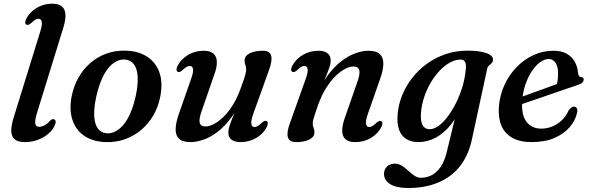

<svg xmlns="http://www.w3.org/2000/svg" viewBox="-20 -738 3115 1012"><path d="M314 -593 176 -146Q162 -100.5 166.2 -85Q170.5 -69.5 186.5 -69.5Q200 -69.5 215 -77.5Q230 -85.5 243 -101Q250 -107.5 255.2 -109.2Q260.5 -111 265.5 -109Q272 -107 273.2 -98.8Q274.5 -90.5 268.5 -77.5Q258 -52.5 234.2 -32.5Q210.5 -12.5 178.8 -0.8Q147 11 111 11Q75 11 57.8 -3.5Q40.5 -18 39.5 -47Q38.5 -76 52.5 -120L191.5 -569.5Q204 -608.5 200 -623.8Q196 -639 183 -639Q175.5 -639 166.8 -634.2Q158 -629.5 145 -617Q136.5 -609.5 130.8 -607.5Q125 -605.5 119.5 -608Q113 -611 113 -619.8Q113 -628.5 119.5 -641Q132.5 -664.5 153.2 -682Q174 -699.5 200.2 -709Q226.5 -718.5 256 -718.5Q290 -718.5 306.8 -703.8Q323.5 -689 325 -661Q326.5 -633 314 -593Z M641.5 -471Q707.5 -469.5 753.5 -440.5Q799.5 -411.5 819.2 -358.8Q839 -306 825.5 -232.5Q815.5 -177.5 789.5 -132Q763.5 -86.5 725.2 -54Q687 -21.5 639.5 -4.5Q592 12.5 538.5 11Q474 9.5 428.5 -19.2Q383 -48 363.5 -101Q344 -154 357 -227Q367.5 -282.5 393 -328Q418.5 -373.5 456.2 -406Q494 -438.5 541 -455.5Q588 -472.5 641.5 -471ZM538.5 -36Q558.5 -33.5 577.8 -40.8Q597 -48 614.8 -64Q632.5 -80 647.8 -104.2Q663 -128.5 675 -160.8Q687 -193 695.5 -232.5Q708.5 -294.5 705.5 -335.8Q702.5 -377 686 -399Q669.5 -421 641 -424Q621.5 -426 602.8 -418.8Q584 -411.5 566.8 -395.8Q549.5 -380 534.5 -355.8Q519.5 -331.5 507.5 -299Q495.5 -266.5 487 -227Q474 -165 476.8 -123.8Q479.5 -82.5 495.8 -60.8Q512 -39 538.5 -36Z M1385.5 -99.5Q1391.5 -96.5 1391.5 -88Q1391.5 -79.5 1385 -66.5Q1366 -31 1329.2 -10Q1292.5 11 1247 11Q1217 11 1200.2 -1.8Q1183.5 -14.5 1183.5 -40Q1183.5 -55 1189.8 -74.2Q1196 -93.5 1206.5 -119.5Q1217 -145.5 1231.5 -180Q1246 -214.5 1261.5 -260L1266 -242Q1237.5 -170.5 1201.8 -121.8Q1166 -73 1127.8 -43.8Q1089.5 -14.5 1052.5 -1.8Q1015.5 11 984.5 11Q942 11 923.2 -7.2Q904.5 -25.5 905.8 -59.2Q907 -93 923 -138.5L987 -321.5Q1001 -360 997.2 -375.2Q993.5 -390.5 980.5 -390.5Q973 -390.5 964.2 -385.8Q955.5 -381 942.5 -369Q934 -361 928.2 -359Q922.5 -357 917 -359.5Q910.5 -363 910.5 -371.5Q910.5 -380 917 -393Q936 -428 972.2 -449.2Q1008.5 -470.5 1054 -470.5Q1088 -470.5 1105 -455.5Q1122 -440.5 1123 -412.5Q1124 -384.5 1109.5 -345L1044.5 -157.5Q1027.5 -110.5 1032.5 -91Q1037.5 -71.5 1063.5 -71.5Q1083 -71.5 1107.5 -84.2Q1132 -97 1158 -122.2Q1184 -147.5 1207.5 -185.2Q1231 -223 1249 -273.5Q1260 -303 1266.2 -322Q1272.5 -341 1275 -352.5Q1277.5 -364 1277.5 -372.5Q1277.5 -386 1273.2 -395.8Q1269 -405.5 1269 -419Q1269 -442.5 1295 -456.5Q1321 -470.5 1366.5 -470.5Q1401.5 -470.5 1409 -445.2Q1416.5 -420 1398 -369L1315 -138Q1301.5 -99.5 1305 -84Q1308.5 -68.5 1321.5 -68.5Q1329.5 -68.5 1338.2 -73.5Q1347 -78.5 1359.5 -90.5Q1368.5 -98.5 1374.2 -100.5Q1380 -102.5 1385.5 -99.5Z M1521 -359.5Q1514.5 -362.5 1514.5 -371.2Q1514.5 -380 1521 -392.5Q1540.5 -428 1577.2 -449.2Q1614 -470.5 1659.5 -470.5Q1689 -470.5 1706 -457.5Q1723 -444.5 1723 -419Q1723 -404 1716.8 -384.8Q1710.5 -365.5 1699.8 -339.8Q1689 -314 1674.8 -279.5Q1660.5 -245 1645 -199.5L1640.5 -217.5Q1669 -288.5 1704.8 -337.2Q1740.5 -386 1778.8 -415.2Q1817 -444.5 1854 -457.5Q1891 -470.5 1921.5 -470.5Q1964.5 -470.5 1983 -452Q2001.5 -433.5 2000.5 -400Q1999.5 -366.5 1983 -320.5L1919 -138Q1905.5 -99 1909.2 -83.8Q1913 -68.5 1925.5 -68.5Q1933.5 -68.5 1942.2 -73.2Q1951 -78 1963.5 -90.5Q1972.5 -98 1978.2 -100Q1984 -102 1989.5 -99.5Q1995.5 -96.5 1995.5 -87.8Q1995.5 -79 1989 -66.5Q1970 -31 1933.8 -10Q1897.5 11 1852.5 11Q1818.5 11 1801.5 -3.8Q1784.5 -18.5 1783.8 -46.8Q1783 -75 1796.5 -114L1862 -301.5Q1879 -348.5 1873.8 -368Q1868.5 -387.5 1842.5 -387.5Q1823.5 -387.5 1798.8 -374.8Q1774 -362 1748.2 -336.8Q1722.5 -311.5 1698.8 -273.8Q1675 -236 1657 -186Q1646.5 -156 1640.2 -137.2Q1634 -118.5 1631.2 -106.8Q1628.5 -95 1628.5 -87Q1628.5 -73.5 1633 -63.5Q1637.5 -53.5 1637.5 -40Q1637.5 -17 1611.2 -3Q1585 11 1540 11Q1505 11 1497.5 -14.2Q1490 -39.5 1508.5 -90L1591 -321Q1605 -359.5 1601.2 -375Q1597.5 -390.5 1584.5 -390.5Q1577 -390.5 1568.2 -385.8Q1559.5 -381 1546.5 -368.5Q1538 -361 1532.2 -359Q1526.5 -357 1521 -359.5Z M2467.5 -4Q2449.5 81.5 2404 138.5Q2358.5 195.5 2289.5 224.2Q2220.5 253 2132 253Q2068 253 2036 232.2Q2004 211.5 2004 178.5Q2004 156 2019.2 140.2Q2034.5 124.5 2061 124.5Q2081 124.5 2098.5 135.8Q2116 147 2132 161.8Q2148 176.5 2164.2 187.8Q2180.5 199 2198.5 199Q2228.5 199 2255 185.5Q2281.5 172 2302.2 142.2Q2323 112.5 2335 62.5L2399 -201L2416.5 -190Q2393 -126.5 2357 -81.5Q2321 -36.5 2277.2 -12.8Q2233.5 11 2185 11Q2148.5 11 2122.2 -4.8Q2096 -20.5 2083.8 -53.2Q2071.5 -86 2076 -136Q2080 -187 2099.8 -235.8Q2119.5 -284.5 2152.5 -327Q2185.5 -369.5 2230 -401.8Q2274.5 -434 2328.5 -452.5Q2382.5 -471 2443.5 -471Q2490 -471 2520.5 -464.5Q2551 -458 2565.5 -447Q2580 -436 2578.5 -422.5Q2577.5 -410.5 2570.8 -404.5Q2564 -398.5 2557 -392.5Q2550 -386.5 2547.5 -374ZM2199 -145Q2196.5 -111.5 2202 -92.2Q2207.5 -73 2218.8 -65Q2230 -57 2244.5 -57Q2267.5 -57 2292.5 -75.2Q2317.5 -93.5 2341.2 -125.5Q2365 -157.5 2384.8 -197.8Q2404.5 -238 2417.8 -282.2Q2431 -326.5 2434.5 -369Q2438.5 -397.5 2431.5 -410.8Q2424.5 -424 2407.5 -424Q2379.5 -424 2351.2 -408.2Q2323 -392.5 2297 -365Q2271 -337.5 2250 -302Q2229 -266.5 2215.8 -226.2Q2202.5 -186 2199 -145Z M2672.5 -207Q2672.5 -207 2690.8 -213.8Q2709 -220.5 2738.5 -231Q2768 -241.5 2802 -253.8Q2836 -266 2868.5 -277.8Q2901 -289.5 2925 -298.5L2912 -282Q2916.5 -295.5 2919 -313Q2921.5 -330.5 2921.5 -354Q2921.5 -386 2908.2 -406.5Q2895 -427 2872.5 -427Q2850.5 -427 2827.5 -410.5Q2804.5 -394 2784.2 -364.2Q2764 -334.5 2750 -294.2Q2736 -254 2732.5 -207Q2727 -134 2754.2 -97Q2781.5 -60 2833 -60Q2863 -60 2890.8 -71.2Q2918.5 -82.5 2941 -104Q2963.5 -125.5 2977 -155.5Q2985.5 -167.5 2992 -171.8Q2998.5 -176 3006 -176Q3015 -175.5 3020.2 -167.8Q3025.5 -160 3021.5 -143Q3013 -103.5 2983 -68.2Q2953 -33 2902.8 -11Q2852.5 11 2782 11Q2720.5 11 2680.5 -11.5Q2640.5 -34 2623 -75.5Q2605.5 -117 2609.5 -175Q2614 -235 2638.2 -288.5Q2662.5 -342 2701.8 -383Q2741 -424 2791 -447.2Q2841 -470.5 2897 -470.5Q2939 -470.5 2967 -454.8Q2995 -439 3009.8 -412.2Q3024.5 -385.5 3027 -352Q3028 -344 3031.5 -338.2Q3035 -332.5 3042 -332Q3049 -332 3052.8 -328.5Q3056.5 -325 3056.5 -318.5Q3056.5 -310 3049.2 -302.8Q3042 -295.5 3022 -289Q3001.5 -282 2968.2 -270.8Q2935 -259.5 2896.2 -246Q2857.5 -232.5 2818.5 -219.2Q2779.5 -206 2747.5 -195Q2715.5 -184 2696 -177.2Q2676.5 -170.5 2676.5 -170.5Z"/></svg>

Font: Fraunces Medium
Style: Italic
Weight: 500
Italic angle: -16°
Version: Version 1.000;[b76b70a41]